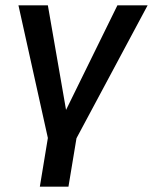

<svg xmlns="http://www.w3.org/2000/svg" viewBox="-20 -518 572 718"><path d="M129 180 159 -2 49 -498H159L227 -107L419 -498H532L266 -1L236 180Z"/></svg>

Font: Nunito Sans 7pt SemiCondensed SemiBold
Style: Italic
Weight: 600
Width: 4
Italic angle: -9°
Designer: Vernon Adams
Foundry: Vernon Adams
Version: Version 3.101;gftools[0.9.27]